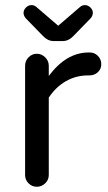

<svg xmlns="http://www.w3.org/2000/svg" viewBox="-20 -710 414 736"><path d="M144.5 -572.3 78.1 -640.6Q70.3 -650.4 70.3 -661.1Q70.3 -671.9 79.6 -681.2Q88.9 -690.4 100.6 -690.4Q111.3 -690.4 119.1 -683.6L203.1 -611.3L287.1 -683.6Q294.9 -690.4 305.7 -690.4Q317.4 -690.4 326.7 -681.2Q335.9 -671.9 335.9 -661.1Q335.9 -650.4 328.1 -640.6L261.7 -572.3Q243.2 -552.7 221.7 -552.7H184.6Q163.1 -552.7 144.5 -572.3ZM76.2 -39.1V-458Q76.2 -476.6 89.4 -490.2Q102.5 -503.9 121.1 -503.9Q139.6 -503.9 153.3 -490.2Q167 -476.6 167 -458V-418.9Q234.4 -508.8 319.3 -508.8H324.2Q342.8 -508.8 355.5 -495.6Q368.2 -482.4 368.2 -463.9Q368.2 -445.3 355 -433.1Q341.8 -420.9 322.3 -420.9H317.4Q271.5 -420.9 232.9 -398.9Q194.3 -377 167 -335.9V-39.1Q167 -20.5 153.3 -7.3Q139.6 5.9 121.1 5.9Q102.5 5.9 89.4 -7.3Q76.2 -20.5 76.2 -39.1Z"/></svg>

Font: FakePearl
Style: Regular
Weight: 400
Version: Version 1.2